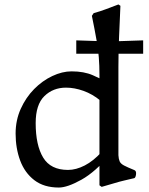

<svg xmlns="http://www.w3.org/2000/svg" viewBox="-20 -831 668 861"><path d="M322 -650 472 -645 622 -650V-590H322ZM50 -232Q50 -292 73 -343Q96 -394 133 -431.5Q170 -469 214.5 -490Q259 -511 301 -511Q357 -511 396.5 -493.5Q436 -476 455 -465L430 -380Q395 -409 354.5 -423.5Q314 -438 276 -438Q218 -438 179 -400Q140 -362 140 -279Q140 -180 173.5 -124.5Q207 -69 285 -69Q321 -69 360 -89Q399 -109 436 -150L475 -140Q408 -60 345 -25Q282 10 244 10Q177 10 134 -23Q91 -56 70.5 -111Q50 -166 50 -232ZM392 -760 400 -772Q429 -780 455.5 -790Q482 -800 511 -811L520 -805Q517 -736 514 -667.5Q511 -599 511 -530V-135Q512 -118 516.5 -107.5Q521 -97 536 -89Q551 -81 583 -68Q592 -64 590 -49Q588 -34 582 -32Q576 -31 562.5 -27.5Q549 -24 535 -21Q521 -18 515 -16L436 7L426 0V-495Q426 -578 414.5 -642.5Q403 -707 392 -760Z"/></svg>

Font: Anvers
Style: Regular
Weight: 400
Designer: Ishtar van Looy
Version: Version 1.000